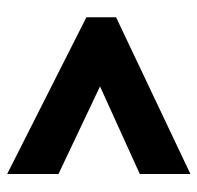

<svg xmlns="http://www.w3.org/2000/svg" viewBox="-28 -636 565 550"><g transform="rotate(-90 255.0 -361.5)"><path d="M282 -358 31 -477V-624L480 -397V-312L31 -99V-244Z"/></g></svg>

Font: Noto Sans Display Black Narrow
Style: Regular
Weight: 900
Width: 4
Designer: Monotype Design team
Foundry: Monotype Imaging Inc.
Version: Version 1.000